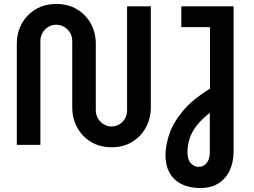

<svg xmlns="http://www.w3.org/2000/svg" viewBox="-20 -732 1281 970"><path d="M543 12Q485 12 440 -15Q395 -42 370 -88Q345 -134 345 -190V-525Q345 -548 334 -566.5Q323 -585 304.5 -596Q286 -607 264 -607Q242 -607 224 -596Q206 -585 195 -566.5Q184 -548 184 -525V0H65V-510Q65 -567 90 -612.5Q115 -658 160 -685Q205 -712 264 -712Q324 -712 369 -685Q414 -658 439 -612.5Q464 -567 464 -510V-175Q464 -152 475 -133.5Q486 -115 504 -104Q522 -93 543 -93Q565 -93 583 -104Q601 -115 611.5 -133.5Q622 -152 622 -175V-700H742V-190Q742 -134 717 -88Q692 -42 647.5 -15Q603 12 543 12ZM991 218Q938 218 898 198.5Q858 179 837 141.5Q816 104 816 52Q816 5 834.5 -52Q853 -109 902 -169Q951 -229 1041 -284V-595H896V-700H1160V34Q1160 87 1140.5 129Q1121 171 1083.5 194.5Q1046 218 991 218ZM983 111Q1000 111 1013 102Q1026 93 1033 76.5Q1040 60 1040 37V-162Q998 -129 973 -96.5Q948 -64 937.5 -30.5Q927 3 927 39Q927 74 944 92.5Q961 111 983 111Z"/></svg>

Font: MuseoModerno Thin Medium
Style: Regular
Weight: 500
Version: Version 1.003